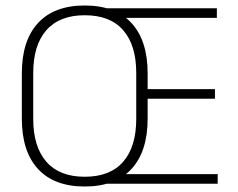

<svg xmlns="http://www.w3.org/2000/svg" viewBox="-20 -669 868 699"><path d="M288.5 10Q177 10 118.2 -54Q59.5 -118 59.5 -237V-402Q59.5 -521 118.2 -585Q177 -649 288.5 -649Q400 -649 458.8 -585Q517.5 -521 517.5 -402V-237Q517.5 -118 458.8 -54Q400 10 288.5 10ZM288.5 -25.5Q381 -25.5 428.5 -80.2Q476 -135 476 -236V-403.5Q476 -504.5 428.5 -559Q381 -613.5 288.5 -613.5Q196.5 -613.5 148.8 -559Q101 -504.5 101 -403.5V-236Q101 -135 148.8 -80.2Q196.5 -25.5 288.5 -25.5ZM362 0V-35H772.5V0ZM486.5 -309.5V-344.5H762.5V-309.5ZM361 -604V-639H769.5V-604Z"/></svg>

Font: Anek Odia ExtraLight
Style: Regular
Weight: 250
Designer: Yesha Goshar & Mahesh Sahu (Odia), Yesha Goshar (Latin)
Foundry: Ek Type
Version: Version 1.003